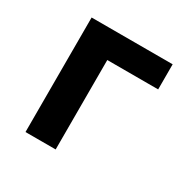

<svg xmlns="http://www.w3.org/2000/svg" viewBox="-124 -637 748 755"><g transform="rotate(30 250.0 -260.0)"><path d="M84 0V-520H452V-406H221V0Z"/></g></svg>

Font: Iosevka SS18 Heavy
Style: Regular
Weight: 900
Monospace: yes
Designer: Belleve Invis
Foundry: Belleve Invis
Version: Version 25.1.1; ttfautohint (v1.8.4)